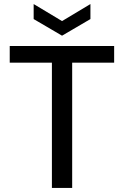

<svg xmlns="http://www.w3.org/2000/svg" viewBox="-20 -927 611 947"><path d="M236 0V-618H28V-700H543V-618H336V0ZM286 -751 146 -833V-907L286 -823L426 -907V-833Z"/></svg>

Font: DM Sans 24pt Medium
Style: Regular
Weight: 500
Designer: Colophon Foundry, Jonny Pinhorn
Foundry: Colophon Foundry
Version: Version 4.004;gftools[0.9.30]